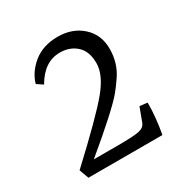

<svg xmlns="http://www.w3.org/2000/svg" viewBox="-126 -609 680 709"><g transform="rotate(-30 214.5 -254.0)"><path d="M190.9 -453.1Q124 -453.1 82 -379.9L56.2 -397Q68.4 -440.9 109.4 -474.6Q150.9 -507.8 213.4 -507.8Q275.9 -507.8 316.9 -470.7Q357.9 -433.6 357.9 -373.5Q357.9 -314 326.7 -267.6Q308.1 -240.2 292.5 -221.2Q252.9 -173.3 103 -48.8H204.1Q272 -48.8 295.4 -53.7Q318.8 -58.6 325.2 -76.2L347.2 -134.8L379.9 -130.9Q380.4 -71.8 367.2 0H51.8L37.1 -40Q189.9 -182.1 239.3 -242.2Q289.1 -302.2 289.1 -352.1Q289.1 -402.3 261.2 -427.7Q233.4 -453.1 190.9 -453.1Z"/></g></svg>

Font: Yrsa-Light
Style: Regular
Weight: 300
Designer: Anna Giedrys (Yrsa+Rasa design), David Brezina (Yrsa art-direction, Rasa art-direction, design)
Foundry: Rosetta Type Foundry
Version: Version 1.001;PS 1.1;hotconv 1.0.88;makeotf.lib2.5.647800